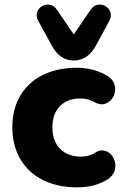

<svg xmlns="http://www.w3.org/2000/svg" viewBox="-20 -794 540 825"><path d="M309 11C349 11 392 6 437 -20C517 -65 459 -176 394 -141C369 -125 349 -121 327 -121C255 -121 205 -166 205 -247C205 -327 254 -371 326 -371C348 -371 369 -365 390 -353C460 -317 514 -428 438 -470C397 -494 349 -503 309 -503C144 -503 33 -406 33 -247C33 -88 144 11 309 11ZM297 -534C339 -534 370 -558 391 -596L450 -705C479 -759 403 -802 370 -753L297 -646L224 -753C191 -802 115 -759 144 -705L204 -596C224 -558 255 -534 297 -534Z"/></svg>

Font: SN Pro Heavy
Style: Regular
Weight: 800
Designer: Tobias Whetton
Foundry: Supernotes
Version: Version 1.001;Glyphs 3.2 (3249)